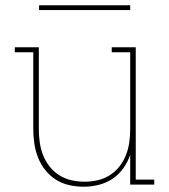

<svg xmlns="http://www.w3.org/2000/svg" viewBox="-20 -699 640 727"><path d="M297 8Q269 8 242 2Q215 -4 192 -18.5Q169 -33 151.5 -55Q134 -77 124 -102.5Q114 -128 110 -155.5Q106 -183 106 -210V-501H36V-520H127V-210Q127 -185 130.5 -160Q134 -135 143 -112Q152 -89 167.5 -69Q183 -49 204.5 -35.5Q226 -22 250.5 -16.5Q275 -11 300 -11Q325 -11 349.5 -16.5Q374 -22 395.5 -35.5Q417 -49 432.5 -69Q448 -89 457 -112Q466 -135 469.5 -160Q473 -185 473 -210V-501H403V-520H494V-19H564V0H473V-113Q464 -86 447 -62Q430 -38 406 -22Q382 -6 353.5 1Q325 8 297 8ZM128 -661V-679H473V-661Z"/></svg>

Font: Iosevka HT Thin Extended
Style: Regular
Weight: 100
Width: 7
Monospace: yes
Designer: Belleve Invis
Foundry: Belleve Invis
Version: Version 32.3.0; ttfautohint (v1.8.4)